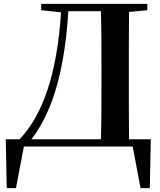

<svg xmlns="http://www.w3.org/2000/svg" viewBox="-20 -761 833 997"><path d="M503 0H669L710 216H758L763 -38H650C649 -141 649 -245 649 -357V-390C649 -496 649 -599 650 -699L745 -708V-741H194V-708L297 -697C276 -373 201 -164 82 -38H10L15 216H63L104 0ZM504 -38H143C184 -90 220 -157 250 -237C295 -360 323 -513 335 -703H504C507 -600 507 -497 507 -390V-357C507 -243 507 -139 504 -38Z"/></svg>

Font: Noto Serif JP
Style: Bold
Weight: 700
Designer: Ryoko NISHIZUKA 西塚涼子 (kana & ideographs); Frank Grießhammer (Latin, Greek & Cyrillic); Wenlong ZHANG 张文龙 (bopomofo); San
Foundry: Adobe
Version: Version 2.001;hotconv 1.1.0;makeotfexe 2.6.0